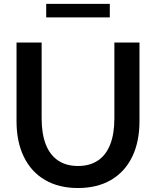

<svg xmlns="http://www.w3.org/2000/svg" viewBox="-20 -951 801 986"><path d="M696.3 -732.4V-328.6Q696.3 -222.2 658.4 -145Q620.6 -67.9 549.8 -26.6Q479 14.6 380.4 14.6Q282.2 14.6 211.4 -26.6Q140.6 -67.9 102.8 -145Q64.9 -222.2 64.9 -328.6V-732.4H193.8V-343.3Q193.8 -263.7 215.3 -209Q236.8 -154.3 278.6 -126.5Q320.3 -98.6 380.4 -98.6Q440.9 -98.6 482.7 -126.5Q524.4 -154.3 545.9 -209Q567.4 -263.7 567.4 -343.3V-732.4ZM543.9 -861.8H217.3V-931.2H543.9Z"/></svg>

Font: Kumbh Sans SemiBold
Style: Regular
Weight: 600
Version: Version 1.005